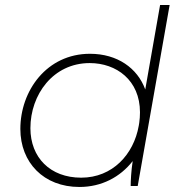

<svg xmlns="http://www.w3.org/2000/svg" viewBox="-20 -740 708 764"><path d="M500 0H528L655 -720H617L558 -384C527 -469 447 -526 338 -526C166 -526 61 -379 61 -227C61 -93 154 4 296 4C384 4 458 -35 508 -99C502 -60 500 -20 500 0ZM337 -489C443 -489 537 -421 537 -293C537 -279 536 -265 534 -251L532 -239C512 -126 428 -33 303 -33C180 -33 101 -113 101 -230C101 -363 191 -489 337 -489Z"/></svg>

Font: Fixel Display ExtraLight
Style: Italic
Weight: 200
Italic angle: -10°
Designer: AlfaBravo + MacPaw
Foundry: Kyrylo Tkachov, Marchela Mozhyna, Serhii Makarenko, Maria Weinstein, Zakhar Kryvoshyya
Version: Version 1.210;Glyphs 3.2 (3217)